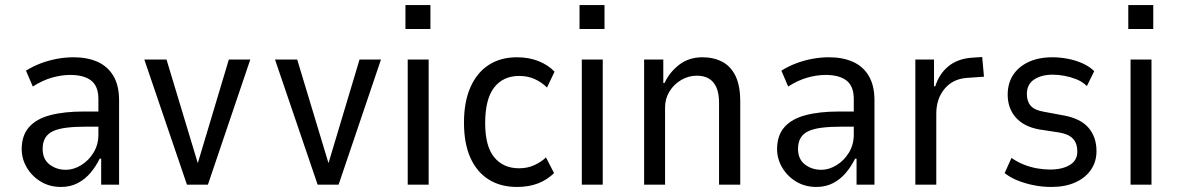

<svg xmlns="http://www.w3.org/2000/svg" viewBox="-20 -732 4666 761"><path d="M222 9Q177 9 142 -12Q107 -33 86.5 -67.5Q66 -102 66 -141Q66 -195 95 -228Q124 -261 179 -275.5Q234 -290 311 -290H383V-230H322Q277 -230 244.5 -226Q212 -222 191 -212.5Q170 -203 159.5 -185.5Q149 -168 149 -142Q149 -101 176.5 -80Q204 -59 241 -59Q272 -59 302 -77.5Q332 -96 351 -127.5Q370 -159 370 -198V-340Q370 -390 341.5 -412.5Q313 -435 258 -435Q224 -435 186.5 -424.5Q149 -414 110 -389L83 -452Q112 -470 143 -481.5Q174 -493 206.5 -499Q239 -505 272 -505Q326 -505 366.5 -487Q407 -469 429.5 -431Q452 -393 452 -334V0H381V-103H375Q361 -74 339.5 -48Q318 -22 288.5 -6.5Q259 9 222 9Z M721 0 552 -496H640L765 -82H763L887 -496H972L804 0Z M1239 0 1070 -496H1158L1283 -82H1281L1405 -496H1490L1322 0Z M1587 -617V-712H1686V-617ZM1596 0V-496H1679V0Z M2029 9Q1964 9 1917 -20.5Q1870 -50 1844.5 -106.5Q1819 -163 1819 -246Q1819 -328 1844.5 -386Q1870 -444 1917 -474.5Q1964 -505 2029 -505Q2076 -505 2114 -490Q2152 -475 2178 -448L2148 -385Q2127 -406 2099.5 -418.5Q2072 -431 2038 -431Q1974 -431 1938.5 -385Q1903 -339 1903 -244Q1903 -152 1939 -108.5Q1975 -65 2037 -65Q2071 -65 2098 -77.5Q2125 -90 2144 -108L2176 -46Q2150 -20 2113.5 -5.5Q2077 9 2029 9Z M2277 -617V-712H2376V-617ZM2286 0V-496H2369V0Z M2533 0V-496H2609V-403H2614Q2633 -445 2671.5 -475Q2710 -505 2764 -505Q2809 -505 2843 -487Q2877 -469 2895.5 -430.5Q2914 -392 2914 -329V0H2830V-323Q2830 -361 2820 -384.5Q2810 -408 2790.5 -420Q2771 -432 2742 -432Q2709 -432 2680 -415Q2651 -398 2633.5 -369.5Q2616 -341 2616 -306V0Z M3216 9Q3171 9 3136 -12Q3101 -33 3080.5 -67.5Q3060 -102 3060 -141Q3060 -195 3089 -228Q3118 -261 3173 -275.5Q3228 -290 3305 -290H3377V-230H3316Q3271 -230 3238.5 -226Q3206 -222 3185 -212.5Q3164 -203 3153.5 -185.5Q3143 -168 3143 -142Q3143 -101 3170.5 -80Q3198 -59 3235 -59Q3266 -59 3296 -77.5Q3326 -96 3345 -127.5Q3364 -159 3364 -198V-340Q3364 -390 3335.5 -412.5Q3307 -435 3252 -435Q3218 -435 3180.5 -424.5Q3143 -414 3104 -389L3077 -452Q3106 -470 3137 -481.5Q3168 -493 3200.5 -499Q3233 -505 3266 -505Q3320 -505 3360.5 -487Q3401 -469 3423.5 -431Q3446 -393 3446 -334V0H3375V-103H3369Q3355 -74 3333.5 -48Q3312 -22 3282.5 -6.5Q3253 9 3216 9Z M3608 0V-496H3682V-390H3687Q3702 -438 3737.5 -468Q3773 -498 3828 -503L3873 -506L3880 -428L3809 -423Q3755 -418 3723 -379Q3691 -340 3691 -281V0Z M4147 9Q4111 9 4076.5 2Q4042 -5 4012.5 -17Q3983 -29 3962 -46L3989 -106Q4014 -89 4039.5 -79Q4065 -69 4091.5 -64.5Q4118 -60 4142 -60Q4190 -60 4220 -78Q4250 -96 4250 -131Q4250 -164 4232.5 -182.5Q4215 -201 4177 -207L4099 -219Q4038 -230 4006 -266.5Q3974 -303 3974 -357Q3974 -401 3995 -434Q4016 -467 4056 -486Q4096 -505 4152 -505Q4181 -505 4212.5 -499Q4244 -493 4271.5 -480.5Q4299 -468 4317 -450L4288 -391Q4269 -409 4246 -418Q4223 -427 4199 -431.5Q4175 -436 4152 -436Q4108 -436 4079 -417Q4050 -398 4050 -359Q4050 -330 4065.5 -312.5Q4081 -295 4118 -289L4193 -275Q4262 -263 4294 -226Q4326 -189 4326 -133Q4326 -91 4304 -59Q4282 -27 4242 -9Q4202 9 4147 9Z M4452 -617V-712H4551V-617ZM4461 0V-496H4544V0Z"/></svg>

Font: Nunito Sans 7pt Condensed
Style: Regular
Weight: 400
Width: 3
Designer: Vernon Adams
Foundry: Vernon Adams
Version: Version 3.101;gftools[0.9.27]